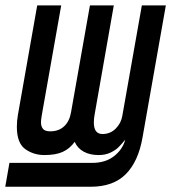

<svg xmlns="http://www.w3.org/2000/svg" viewBox="-28 -570 648 712"><path d="M7 34H314Q363 34 394.8 9.2Q426.5 -15.5 436.5 -52Q421.5 -34 411.2 -23.8Q401 -13.5 382 -4.2Q363 5 337.5 5Q305.5 5 282.5 -7.5Q259.5 -20 249 -44Q231 -19 205 -7Q179 5 137 5Q96.5 5 65.5 -17.2Q34.5 -39.5 34.5 -100Q34.5 -122.5 38.5 -144.5L110 -550H199L127 -143Q124 -126 124 -116Q124 -101 131.5 -92Q139 -83 158.5 -83Q190 -83 210 -101.8Q230 -120.5 235.5 -154L305.5 -550H394L323 -146Q320 -130 320 -115.5Q320 -73 352 -73Q381 -73 401 -93Q421 -113 425.5 -140L498 -550H587L500.5 -60Q485 29 438.5 75.8Q392 122.5 308.5 122.5H-8.5Z"/></svg>

Font: JuliaMono
Style: Italic
Weight: 400
Italic angle: -9°
Monospace: yes
Designer: cormullion
Foundry: corm
Version: Version 0.057; ttfautohint (v1.8.4)